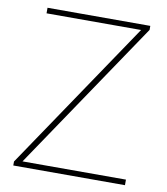

<svg xmlns="http://www.w3.org/2000/svg" viewBox="-81 -782 740 850"><g transform="rotate(10 289.0 -357.0)"><path d="M538 0H36V-18L489 -689H64V-714H526V-696L73 -25H538Z"/></g></svg>

Font: Noto Sans Oriya Thin
Style: Regular
Weight: 100
Designer: Amélie Bonet and Sol Matas
Foundry: Google LLC
Version: Version 2.006; ttfautohint (v1.8.4.7-5d5b)